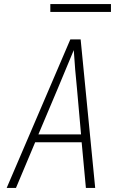

<svg xmlns="http://www.w3.org/2000/svg" viewBox="-20 -930 616 950"><path d="M13 0H59L154 -226H384L405 0H451L403 -490L379 -735H328ZM381 -265H170L265 -490Q285 -538 305 -586Q325 -634 345 -682Q348 -634 352 -586Q356 -538 361 -490ZM529 -871V-910H229V-871Z"/></svg>

Font: Iosevka Sparkle Extralight
Style: Italic
Weight: 200
Italic angle: -9°
Designer: Belleve Invis
Foundry: Belleve Invis
Version: Version 4.5.0; ttfautohint (v1.8.3)